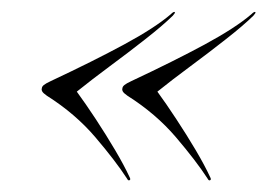

<svg xmlns="http://www.w3.org/2000/svg" viewBox="-20 -398 460 330"><path d="M52 -246.5Q52 -249 55.2 -251.8Q58.5 -254.5 67 -258.5Q140.5 -293 193.2 -321.5Q246 -350 273.5 -373.5Q279 -379 280.5 -377Q281.5 -376 277 -371Q259 -353.5 230 -330.8Q201 -308 169.2 -284.5Q137.5 -261 112 -240.5Q127 -220 144.8 -193Q162.5 -166 178 -139.8Q193.5 -113.5 202.5 -94Q205 -89.5 203 -88.5Q200.5 -86.5 198 -91.5Q178.5 -121.5 144 -162Q109.5 -202.5 60.5 -233.5Q54 -238 52.5 -241Q51 -244 52 -246.5ZM190.5 -246.5Q190.5 -249 193.8 -251.8Q197 -254.5 205.5 -258.5Q279 -293 331.8 -321.5Q384.5 -350 412 -373.5Q417.5 -379 419 -377Q420 -376 415.5 -371Q397.5 -353.5 368.5 -330.8Q339.5 -308 307.8 -284.5Q276 -261 250.5 -240.5Q265.5 -220 283.2 -193Q301 -166 316.5 -139.8Q332 -113.5 341 -94Q343.5 -89.5 341.5 -88.5Q339 -86.5 336.5 -91.5Q317 -121.5 282.5 -162Q248 -202.5 199 -233.5Q192.5 -238 191 -241Q189.5 -244 190.5 -246.5Z"/></svg>

Font: Fraunces 144pt S000 Light
Style: Italic
Weight: 300
Italic angle: -16°
Version: Version 1.000; ttfautohint (v1.8.3)